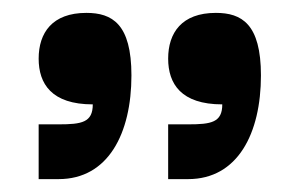

<svg xmlns="http://www.w3.org/2000/svg" viewBox="-20 -583 455 298"><path d="M71 -305C148 -305 184 -376 184 -466C184 -546 154 -563 114 -563C61 -563 40 -532 40 -492C40 -453 60 -421 124 -421C124 -393 107 -390 71 -390H40V-305ZM272 -305C349 -305 385 -376 385 -466C385 -546 355 -563 315 -563C262 -563 241 -532 241 -492C241 -453 261 -421 325 -421C325 -393 308 -390 272 -390H241V-305Z"/></svg>

Font: OSH Darker Grotesque Black
Style: Regular
Weight: 900
Designer: Gabriel Lam
Foundry: TypeRant
Version: Version 1.000;Glyphs 3.1.1 (3148)